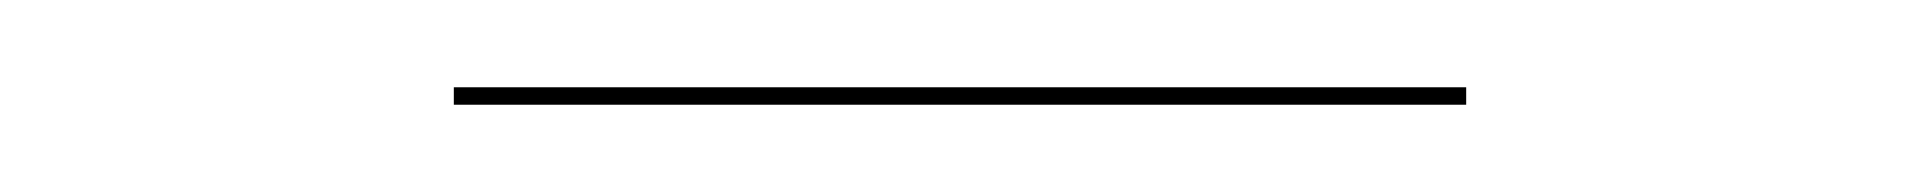

<svg xmlns="http://www.w3.org/2000/svg" viewBox="-20 -334 440 44"><path d="M84 -314H316V-310H84Z"/></svg>

Font: FiraGO Four
Style: Regular
Weight: 100
Designer: bBox Type
Foundry: bBox Type GmbH
Version: Version 1.001